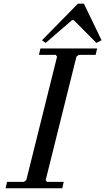

<svg xmlns="http://www.w3.org/2000/svg" viewBox="-20 -1010 565 1030"><path d="M225.1 -779.8 205.1 -793.9 397.9 -990.2H430.2L524.9 -793.9L497.1 -779.8L376 -901.9H366.2ZM225.1 -43.9 231.9 -34.2H321.8L314 0H9.8L18.1 -34.2H107.9L121.1 -43.9L286.1 -706.1L278.8 -715.8H189L196.8 -750H501L493.2 -715.8H402.8L390.1 -706.1Z"/></svg>

Font: Happy Times at the IKOB New Game Plus Edition
Style: Italic
Weight: 400
Italic angle: -16°
Designer: Lucas Le Bihan
Foundry: Lucas Le Bihan
Version: Version 1.000;PS 1.0;hotconv 1.0.88;makeotf.lib2.5.647800